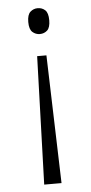

<svg xmlns="http://www.w3.org/2000/svg" viewBox="-53 -574 370 784"><g transform="rotate(-5 132.5 -182.0)"><path d="M151 -347 167 178H96L113 -347ZM132 -542Q150 -542 162.5 -530.5Q175 -519 175 -489Q175 -459 162.5 -447.5Q150 -436 132 -436Q115 -436 102 -447.5Q89 -459 89 -489Q89 -519 102 -530.5Q115 -542 132 -542Z"/></g></svg>

Font: Noto Serif Lao Condensed Light
Style: Regular
Weight: 300
Width: 3
Designer: Monotype Design Team
Foundry: Monotype Imaging Inc.
Version: Version 2.003; ttfautohint (v1.8.4.7-5d5b)